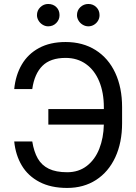

<svg xmlns="http://www.w3.org/2000/svg" viewBox="-20 -926 678 956"><path d="M314.5 -68.4Q371.6 -68.4 412.4 -99.9Q453.1 -131.3 474.4 -185.3Q495.6 -239.3 497.1 -305.7H220.7V-382.8H497.1V-391.6Q497.1 -464.8 474.1 -520.5Q451.2 -576.2 408.2 -606.9Q365.2 -637.7 306.6 -637.7Q231 -637.7 191.2 -598.1Q151.4 -558.6 140.6 -482.4H50.8Q57.6 -551.8 88.4 -604.5Q119.1 -657.2 174.3 -687Q229.5 -716.8 306.6 -716.8Q392.1 -716.8 455.8 -676.8Q519.5 -636.7 553.7 -563.5Q587.9 -490.2 587.9 -392.6V-312.5Q587.9 -215.8 554 -142.8Q520 -69.8 458.3 -30Q396.5 9.8 314.5 9.8Q233.4 9.8 176.5 -20Q119.6 -49.8 88.6 -101.8Q57.6 -153.8 50.8 -221.7H140.6Q148.9 -170.4 168.2 -136.7Q187.5 -103 223.1 -85.7Q258.8 -68.4 314.5 -68.4ZM164.1 -850.6Q164.1 -874 180.7 -890.1Q197.3 -906.2 219.7 -906.2Q244.6 -906.2 260.5 -890.6Q276.4 -875 276.4 -850.6Q276.4 -828.1 260.3 -811.5Q244.1 -794.9 219.7 -794.9Q205.6 -794.9 192.6 -802.7Q179.7 -810.5 171.9 -823.5Q164.1 -836.4 164.1 -850.6ZM363.3 -850.6Q363.3 -874.5 380.1 -890.4Q397 -906.2 419.9 -906.2Q443.4 -906.2 459.5 -890.4Q475.6 -874.5 475.6 -850.6Q475.6 -835.9 468.3 -823.2Q460.9 -810.5 448 -802.7Q435.1 -794.9 419.9 -794.9Q405.3 -794.9 392.1 -802.7Q378.9 -810.5 371.1 -823.5Q363.3 -836.4 363.3 -850.6Z"/></svg>

Font: Pretendard
Style: Regular
Weight: 400
Designer: Base glyphs from Inter by Rasmus Andersson; Hangeul glyphs from Noto Sans CJK(Source Han Sans) by Jang Soo-young and Kan
Foundry: Kil Hyung-jin
Version: Version 1.309